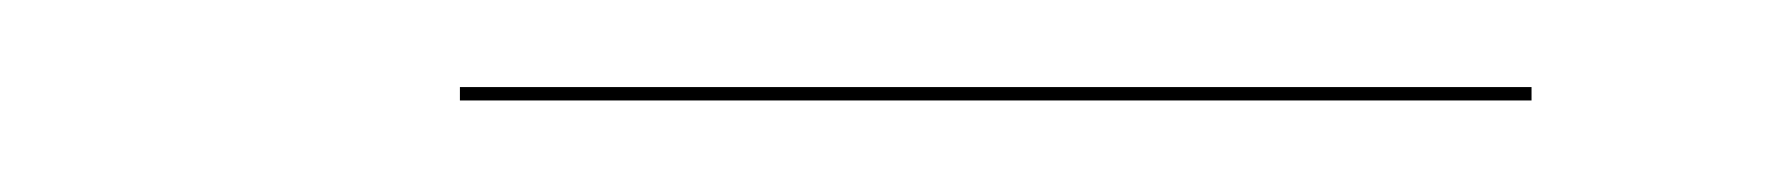

<svg xmlns="http://www.w3.org/2000/svg" viewBox="-20 -296 400 43"><path d="M83 -276.5V-273.5H323V-276.5Z"/></svg>

Font: Bodoni* 72pt Medium
Style: Italic
Weight: 500
Italic angle: -13°
Version: Version 2.3